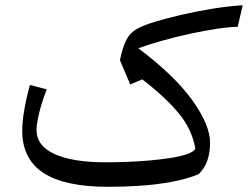

<svg xmlns="http://www.w3.org/2000/svg" viewBox="-20 -704 943 730"><path d="M902.8 -684.1 883.8 -602.1Q851.6 -601.6 804.4 -594.5Q757.3 -587.4 704.1 -575.9Q650.9 -564.5 599.1 -550Q547.4 -535.6 505.9 -520.5Q643.6 -417 711.2 -322.8Q778.8 -228.5 778.8 -160.6Q778.8 -125.5 769 -95.5Q759.3 -65.4 734.9 -41.5Q688 -22.5 629.6 -12Q571.3 -1.5 509.8 2.4Q448.2 6.3 391.6 6.3Q226.1 6.3 145.3 -46.4Q64.5 -99.1 64.5 -207.5Q64.5 -241.2 72.3 -286.4Q80.1 -331.5 93.8 -380.9L158.2 -364.3Q147.5 -339.8 138.4 -309.6Q129.4 -279.3 124 -252.4Q118.7 -225.6 118.7 -210.9Q118.7 -149.4 187.5 -118.2Q256.3 -86.9 384.3 -86.9Q417 -86.9 458.7 -88.4Q500.5 -89.8 543.9 -93.5Q587.4 -97.2 625.7 -103Q664.1 -108.9 690.2 -117.7Q716.3 -126.5 722.7 -138.7Q710.4 -211.9 659.4 -273.4Q608.4 -335 521 -402.3L475.1 -382.8L436 -475.6L441.9 -500.5Q451.7 -539.1 465.1 -560.5Q478.5 -582 503.2 -595.5Q527.8 -608.9 570.8 -621.6Q612.3 -634.3 668.7 -647.5Q725.1 -660.6 786.4 -670.7Q847.7 -680.7 902.8 -684.1Z"/></svg>

Font: Pinar DS2-Regular
Style: Regular
Weight: 400
Designer: Amin Abedi
Version: Version 2.000